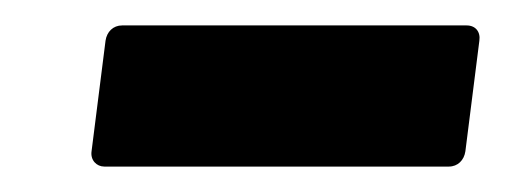

<svg xmlns="http://www.w3.org/2000/svg" viewBox="-20 -703 397 151"><path d="M62 -572H333C340 -572 345 -577 346 -584L357 -671C358 -678 354 -683 347 -683H76C69 -683 64 -678 63 -671L52 -584C51 -577 56 -572 62 -572Z"/></svg>

Font: Barlow ExtraBold
Style: Italic
Weight: 800
Italic angle: -7°
Designer: Jeremy Tribby
Foundry: Tribby Type
Version: Version 1.422;hotconv 1.0.109;makeotfexe 2.5.65596